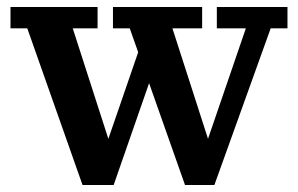

<svg xmlns="http://www.w3.org/2000/svg" viewBox="-20 -528 852 549"><path d="M509 1 351 -447H303V-508H558V-447H473L589 -87L560 -88L683 -447H600V-508H802V-447H754L593 1ZM216 1 58 -447H10V-508H259V-447H188L304 -87L275 -88L389 -419L416 -318L305 1Z"/></svg>

Font: Montagu Slab Medium
Style: Regular
Weight: 500
Version: Version 1.000